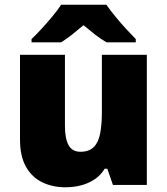

<svg xmlns="http://www.w3.org/2000/svg" viewBox="-20 -786 710 816"><path d="M604 -553V0H460L436 -69H425Q408 -41 381.5 -23.5Q355 -6 323.5 2Q292 10 258 10Q204 10 160 -11Q116 -32 90.5 -77Q65 -122 65 -193V-553H256V-251Q256 -197 271.5 -169Q287 -141 322 -141Q358 -141 378 -160.5Q398 -180 405.5 -218Q413 -256 413 -311V-553ZM432 -766Q448 -743 470.5 -715.5Q493 -688 516.5 -662.5Q540 -637 557 -620V-606H433Q407 -621 384 -639Q361 -657 335 -679Q309 -657 287.5 -640Q266 -623 240 -606H114V-620Q133 -638 156.5 -663.5Q180 -689 202.5 -716Q225 -743 240 -766Z"/></svg>

Font: Noto Sans Thai Black
Style: Regular
Weight: 900
Version: Version 2.001